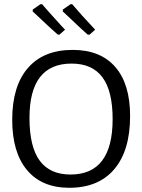

<svg xmlns="http://www.w3.org/2000/svg" viewBox="-20 -884 675 912"><path d="M598 -333Q598 -169 523 -80.5Q448 8 309 8Q179 8 108.5 -76Q38 -160 38 -315Q38 -475 112.5 -561Q187 -647 325 -647Q457 -647 527.5 -566Q598 -485 598 -333ZM120 -324Q120 -187 168.5 -121Q217 -55 315 -55Q515 -55 515 -318Q515 -452 466.5 -517Q418 -582 320 -582Q120 -582 120 -324ZM262 -719 254 -720 213 -757 135 -830 136 -839 172 -864H180Q200 -840 271 -762L289 -743ZM405 -719 396 -720 364 -749 278 -830 279 -839 315 -864H323Q366 -813 432 -743Z"/></svg>

Font: Alegreya Sans
Style: Regular
Weight: 400
Designer: Juan Pablo del Peral
Foundry: Huerta Tipografica
Version: Version 2.008; ttfautohint (v1.6)